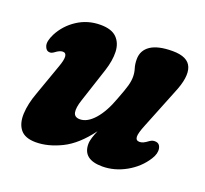

<svg xmlns="http://www.w3.org/2000/svg" viewBox="-88 -557 717 670"><g transform="rotate(20 270.0 -222.0)"><path d="M497 -136Q514 -135.5 517.5 -117.2Q521 -99 507 -77Q482.5 -38 440 -14.2Q397.5 9.5 352.5 9.5Q280.5 9.5 280.5 -47.5Q280.5 -59 284.8 -72.2Q289 -85.5 295.5 -100.5Q250.5 -39.5 200.8 -15Q151 9.5 105.5 9.5Q65.5 9.5 48.2 -12Q31 -33.5 32.5 -70.2Q34 -107 50.5 -151.5L91.5 -267Q111 -320 87 -320Q75.5 -320 60 -308Q50.5 -301 43.5 -302Q30.5 -302.5 25.5 -318.8Q20.5 -335 35 -364Q55.5 -403.5 93.5 -428.2Q131.5 -453 179 -453Q220 -453 239.2 -433.8Q258.5 -414.5 259.8 -382.2Q261 -350 248 -310L206 -182Q196 -152 199.2 -135.2Q202.5 -118.5 223 -118.5Q250 -118.5 276.5 -148.2Q303 -178 322.5 -232Q337 -269.5 342 -287.5Q347 -305.5 347 -320.5Q347 -336.5 342.5 -350.8Q338 -365 338 -383.5Q338 -416.5 365.2 -434.8Q392.5 -453 446.5 -453Q503.5 -453 516.5 -419.2Q529.5 -385.5 502.5 -322L444 -176Q430 -142 431 -128.8Q432 -115.5 445.5 -115.5Q452 -115.5 459 -118.5Q466 -121.5 478 -130.5Q488 -137 497 -136Z"/></g></svg>

Font: Fraunces 144pt SuperSoft
Style: Bold Italic
Weight: 700
Italic angle: -16°
Version: Version 1.000;[0bf87f6ff]